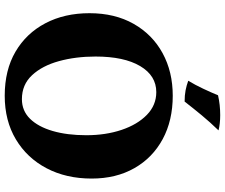

<svg xmlns="http://www.w3.org/2000/svg" viewBox="-88 -832 930 793"><g transform="rotate(90 376.5 -436.0)"><path d="M376 9Q270 9 194 -35.5Q118 -80 76.5 -159Q35 -238 35 -341Q35 -446 79 -523.5Q123 -601 200 -643Q277 -685 376 -685Q478 -685 555 -643.5Q632 -602 675 -526.5Q718 -451 718 -350Q718 -245 675.5 -164Q633 -83 556 -37Q479 9 376 9ZM390 -62Q438 -62 471 -95.5Q504 -129 521.5 -189Q539 -249 539 -328Q539 -408 517 -473.5Q495 -539 455 -578Q415 -617 361 -617Q293 -617 253.5 -550.5Q214 -484 214 -366Q214 -284 233 -215Q252 -146 291 -104Q330 -62 390 -62ZM400 -734Q374 -734 353.5 -738Q333 -742 314 -749Q331 -777 347 -811Q363 -845 374 -872Q413 -881 456 -881Q492 -881 519 -874Q485 -839 456.5 -804.5Q428 -770 400 -734Z"/></g></svg>

Font: Vollkorn ExtraBold
Style: Regular
Weight: 800
Designer: Friedrich Althausen
Foundry: Friedrich Althausen
Version: Version 5.000; ttfautohint (v1.8.3)